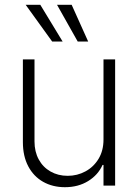

<svg xmlns="http://www.w3.org/2000/svg" viewBox="-20 -780 580 807"><path d="M415 -530.3H463.9V0H415V-86.9H411.1Q392.1 -44.4 350.3 -18.8Q308.6 6.8 252.9 6.8Q201.2 6.8 161.1 -15.9Q121.1 -38.6 98.6 -81.3Q76.2 -124 76.2 -182.6V-530.3H125V-185.5Q125 -142.6 142.8 -109.9Q160.6 -77.1 192.4 -59.1Q224.1 -41 264.6 -41Q304.7 -41 339.1 -59.6Q373.5 -78.1 394.3 -112.5Q415 -147 415 -193.4ZM87.9 -759.8H149.4L243.2 -605.5H199.2ZM219.7 -759.8H281.2L350.6 -605.5H306.6Z"/></svg>

Font: Pretendard JP ExtraLight
Style: Regular
Weight: 200
Designer: Base glyphs from Inter by Rasmus Andersson; Hangeul glyphs from Noto Sans CJK(Source Han Sans) by Jang Soo-young and Kan
Foundry: Kil Hyung-jin
Version: Version 1.309